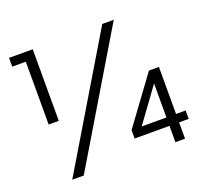

<svg xmlns="http://www.w3.org/2000/svg" viewBox="-127 -898 1130 1051"><g transform="rotate(-20 438.5 -372.5)"><path d="M163 -328V-745H25V-694H104V-328ZM189 0 635 -745H568L122 0ZM779 0V-95H835V-144H779V-418H721L520 -144V-95H723V0ZM579 -144 723 -342V-144Z"/></g></svg>

Font: Plus Jakarta Sans Light
Style: Regular
Weight: 300
Designer: Gumpita Rahayu
Foundry: Tokotype
Version: Version 2.071;gftools[0.9.30]